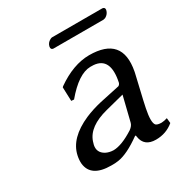

<svg xmlns="http://www.w3.org/2000/svg" viewBox="-143 -690 767 808"><g transform="rotate(-30 240.5 -286.0)"><path d="M446.3 -538.1H202.1Q190.4 -539.6 192.4 -553.2Q195.8 -570.3 212.4 -579.1Q217.3 -581.5 220.7 -582H465.8Q478.5 -580.6 476.6 -567.9Q472.7 -549.8 455.6 -540.5Q450.2 -538.6 446.3 -538.1ZM357.9 -225.1 268.1 -202.1Q172.4 -177.7 151.9 -117.2Q149.4 -109.4 147.5 -102.1Q140.1 -67.4 171.9 -49.8Q188 -41.5 208.5 -41Q249 -41.5 309.1 -80.1Q325.2 -91.8 328.6 -106ZM320.3 -47.9H316.4Q248.5 1 202.6 7.8Q186.5 10.3 168 9.8Q70.8 9.8 63 -59.6Q61.5 -77.6 65.9 -98.1Q82 -173.3 183.6 -217.8Q220.2 -233.4 262.7 -243.2L360.4 -264.2Q367.2 -268.1 369.6 -275.9Q393.1 -387.2 314.5 -393.6Q307.1 -394 298.8 -394Q241.2 -393.1 170.9 -309.1L157.7 -310.1L155.3 -377L159.2 -380.9Q241.2 -438.5 318.4 -439Q479.5 -439 450.2 -284.2Q449.2 -279.8 448.7 -276.9Q447.8 -272.5 438 -231Q417.5 -144.5 414.1 -126Q401.4 -63.5 414.1 -47.9Q421.4 -40.5 441.9 -40.5Q454.6 -41 469.7 -45.9L472.2 -21Q435.5 9.8 385.7 9.8Q329.1 9.8 321.3 -41Q320.8 -44.9 320.3 -47.9Z"/></g></svg>

Font: Linux Biolinum Slanted O
Style: Slanted
Weight: 400
Designer: Philipp H. Poll
Foundry: Philipp H. Poll
Version: Version 1.0.4